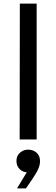

<svg xmlns="http://www.w3.org/2000/svg" viewBox="-20 -780 315 1074"><path d="M185 0H90L91 -760H185ZM125 274H75L149 152L158 178Q152 181 146.5 182.5Q141 184 134 184Q108 184 90 166Q72 148 72 120Q72 91 92 74Q112 57 137 57Q165 57 184.5 74Q204 91 204 122Q204 150 185 183Q166 216 132 264Z"/></svg>

Font: Be Vietnam Pro Variable Thin
Style: Regular
Weight: 100
Designer: Lam Bao, Tony Le, Vietanh Nguyen
Foundry: Yellow Type Foundry
Version: Version 1.002